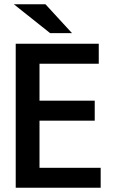

<svg xmlns="http://www.w3.org/2000/svg" viewBox="-20 -900 540 904"><path d="M454 -16H54V-694H445V-600H166V-426H426V-332H166V-110H454ZM319 -744H216L45 -880H194Z"/></svg>

Font: D2Coding ligature
Style: Bold
Weight: 700
Monospace: yes
Designer: Yong-Rak Park; Jeong-Hwan Yoon; Sang-Min Lee;
Foundry: NHN Corporation
Version: Version 1.3.2; Build 20180524